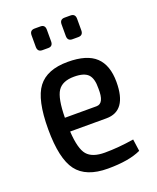

<svg xmlns="http://www.w3.org/2000/svg" viewBox="-133 -769 701 860"><g transform="rotate(-20 218.0 -339.0)"><path d="M165 -587H137Q114 -587 114 -611V-666Q114 -690 137 -690H165Q187 -690 187 -666V-611Q187 -587 165 -587ZM308 -587H280Q257 -587 257 -611V-666Q257 -690 280 -690H308Q331 -690 331 -666V-611Q331 -587 308 -587ZM243 -60Q307 -60 382 -72L390 -15Q333 12 232 12Q128 12 84 -46.5Q40 -105 40 -245Q40 -386 83 -442.5Q126 -499 225 -499Q316 -499 358 -459.5Q400 -420 400 -340Q400 -202 302 -202H129Q134 -118 159 -89Q184 -60 243 -60ZM229 -427Q173 -427 151 -393.5Q129 -360 128 -268H279Q316 -268 314 -340Q315 -387 296 -407Q277 -427 229 -427Z"/></g></svg>

Font: exo2condensed_r
Style: Regular
Weight: 400
Width: 3
Designer: Natanael Gama
Version: Version 1.001;PS 001.001;hotconv 1.0.70;makeotf.lib2.5.58329